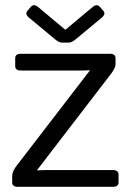

<svg xmlns="http://www.w3.org/2000/svg" viewBox="-20 -720 504 740"><path d="M91.8 -651.9Q74.7 -666 85.9 -678.7L99.1 -693.8Q110.4 -706.5 127 -692.9L231.4 -605.5H232.4L336.9 -692.9Q353.5 -706.5 364.7 -693.8L377.9 -678.7Q389.2 -666 372.1 -651.9L271.5 -568.4Q256.3 -555.7 244.1 -555.7H219.7Q207.5 -555.7 192.4 -568.4ZM48.8 0Q26.9 0 26.9 -17.1V-42Q26.9 -58.6 43.9 -81.1L326.2 -448.2V-449.2Q311.5 -448.2 296.9 -448.2H60.5Q38.6 -448.2 38.6 -465.3V-495.6Q38.6 -512.7 60.5 -512.7H403.3Q425.3 -512.7 425.3 -495.6V-472.7Q425.3 -458 407.2 -434.6L123 -64.5V-63.5Q137.7 -64.5 152.3 -64.5H415Q437 -64.5 437 -47.4V-17.1Q437 0 415 0Z"/></svg>

Font: Istok
Style: Regular
Weight: 500
Designer: Andrey V. Panov
Foundry: Andrey V. Panov
Version: Version 1.0.3